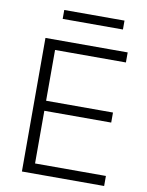

<svg xmlns="http://www.w3.org/2000/svg" viewBox="-94 -932 764 998"><g transform="rotate(10 288.0 -432.5)"><path d="M92 0V-705H526V-652H152V-384H505V-331H152V-53H526V0ZM163 -818V-865H481V-818Z"/></g></svg>

Font: Nunito Sans 12pt ExtraLight Light
Style: Regular
Weight: 300
Version: Version 3.101;gftools[0.9.27]